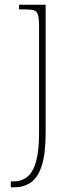

<svg xmlns="http://www.w3.org/2000/svg" viewBox="-20 -556 324 816"><path d="M26 240V215H37Q71 215 95.5 196Q120 177 133 131.5Q146 86 146 8V-442Q146 -477 141.5 -492.5Q137 -508 124.5 -512Q112 -516 86 -516H61V-536H174V8Q174 97 157.5 148Q141 199 111 219.5Q81 240 42 240Z"/></svg>

Font: Noto Serif Ethiopic Thin
Style: Regular
Weight: 250
Version: Version 2.102